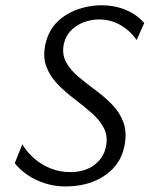

<svg xmlns="http://www.w3.org/2000/svg" viewBox="-20 -687 559 718"><path d="M225.9 10.3Q184.8 10.3 148 -1.5Q111.3 -13.3 82.4 -33.1Q53.5 -52.9 35.2 -76.8L63.4 -147.2Q81.3 -117.3 108.5 -93.8Q135.8 -70.4 170 -56.9Q204.1 -43.4 242.7 -43.4Q297 -43.4 332.2 -69.8Q367.5 -96.3 376.1 -138.1Q384.4 -177.8 368.3 -208.3Q352.3 -238.7 322.1 -265.1Q291.9 -291.5 257.9 -317.2Q223.8 -343 195.3 -372.4Q166.7 -401.8 152.9 -439.1Q139.1 -476.5 150.7 -525.6Q163 -575.5 195.4 -606.3Q227.8 -637.2 271.6 -652.3Q315.4 -667.4 359.4 -667.4Q408 -667.4 449.4 -650.4Q490.7 -633.5 519.4 -600.9L491.1 -537.3Q464.9 -574.1 428.8 -594.2Q392.7 -614.3 350.6 -614.3Q321.2 -614.3 293.3 -603.8Q265.5 -593.3 245.7 -573.2Q225.9 -553.2 219.1 -524.3Q210.7 -485.7 226.5 -455.9Q242.2 -426.1 272 -401Q301.9 -375.8 336 -350.8Q370.1 -325.8 399.1 -296.2Q428.2 -266.6 442 -228.1Q455.9 -189.6 444.4 -137Q434.2 -89.7 402.4 -56.6Q370.6 -23.5 325 -6.6Q279.4 10.3 225.9 10.3Z"/></svg>

Font: Ysabeau
Style: Bold Italic
Weight: 700
Italic angle: -12°
Designer: Christian Thalmann (Catharsis Fonts)
Version: Version 2.002